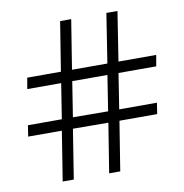

<svg xmlns="http://www.w3.org/2000/svg" viewBox="-82 -809 850 887"><g transform="rotate(-10 343.5 -366.0)"><path d="M20 -232 28 -284H187L213 -449H54L63 -501H221L258 -732H310L273 -501H439L475 -732H527L491 -501H668L659 -449H482L456 -283H633L625 -231H448L411 0H359L396 -231L230 -232L193 0H141L178 -232ZM239 -284 404 -283 430 -449H265Z"/></g></svg>

Font: Mina
Style: Regular
Weight: 400
Version: Version 1.000